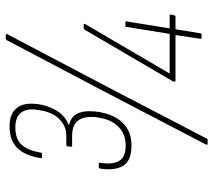

<svg xmlns="http://www.w3.org/2000/svg" viewBox="-57 -659 737 663"><g transform="rotate(-90 311.5 -327.5)"><path d="M141 -242Q87 -242 70 -271.5Q53 -301 61 -351Q63 -355 65 -355H77Q81 -355 81 -351Q74 -308 87 -285Q100 -262 141 -262Q179 -262 204.5 -286.5Q230 -311 236 -352L238 -361Q243 -404 227.5 -425.5Q212 -447 173 -447H139Q136 -447 136 -451L138 -464Q138 -467 142 -467H175Q207 -467 231 -490.5Q255 -514 262 -556L263 -564Q270 -601 255 -622Q240 -643 203 -643Q162 -643 142.5 -620.5Q123 -598 116 -555Q116 -551 112 -551H100Q96 -551 97 -555Q105 -608 131 -635.5Q157 -663 207 -663Q245 -663 265 -643.5Q285 -624 285 -588Q285 -548 266.5 -510.5Q248 -473 212 -459L211 -458Q236 -452 247.5 -434.5Q259 -417 259 -388Q259 -349 246 -315.5Q233 -282 207 -262Q181 -242 141 -242ZM146 21Q142 21 144 15L326 -334L504 -672Q506 -676 510 -676H521Q523 -676 524.5 -675Q526 -674 525 -671L346 -331L165 17Q164 21 159 21ZM512 0Q508 0 509 -4L522 -90H365Q361 -90 361 -94V-95Q361 -98 365 -104L540 -403Q543 -407 546 -407H558Q560 -407 560.5 -406Q561 -405 560 -402L389 -110H526L550 -259Q550 -263 553 -263H566Q571 -263 569 -259L545 -110H589Q593 -110 593 -106L590 -94Q589 -90 586 -90H542L528 -4Q528 0 524 0Z"/></g></svg>

Font: Sofia Sans Condensed Thin
Style: Italic
Weight: 250
Italic angle: -9°
Version: Version 4.100